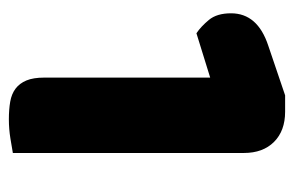

<svg xmlns="http://www.w3.org/2000/svg" viewBox="-135 -520 663 433"><g transform="rotate(90 196.5 -303.5)"><path d="M155 -446 55 -415Q40 -425 25 -443Q10 -461 10 -493Q10 -553 83 -577L195 -615H232Q275 -615 300 -590Q325 -565 325 -522V-1Q314 1 292.5 4.5Q271 8 249 8Q227 8 209.5 5Q192 2 180 -7Q168 -16 161.5 -31.5Q155 -47 155 -72Z"/></g></svg>

Font: Baloo Chettan
Style: Regular
Weight: 400
Designer: Maithili Shingre and Ek Type
Foundry: Ek Type
Version: Version 1.443;PS 1.000;hotconv 16.6.51;makeotf.lib2.5.65220;